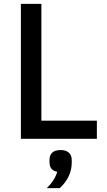

<svg xmlns="http://www.w3.org/2000/svg" viewBox="-20 -718 551 993"><path d="M88 0V-698H194V-94H481V0ZM222 255Q264 214 276 170Q236 164 236 120V110Q236 58 294 58Q321 58 336 71.5Q351 85 351 110V122Q351 198 289 255Z"/></svg>

Font: Anuphan Medium
Style: Regular
Weight: 500
Designer: Mike Abbink, Paul van der Laan, Pieter van Rosmalen, Mint Tantisuwanna
Foundry: Bold Monday; Cadson Demak
Version: Version 3.002;hotconv 1.0.109;makeotfexe 2.5.65596